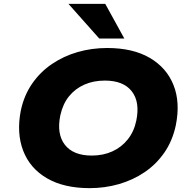

<svg xmlns="http://www.w3.org/2000/svg" viewBox="-20 -965 989 996"><path d="M445 11Q312 11 224 -40Q136 -91 100.5 -182.5Q65 -274 88 -392Q105 -471 147 -531.5Q189 -592 249.5 -633Q310 -674 383 -695Q456 -716 536 -716Q669 -716 756.5 -665Q844 -614 880 -524Q916 -434 892 -315Q875 -235 833 -174Q791 -113 730.5 -72Q670 -31 597 -10Q524 11 445 11ZM456 -158Q515 -158 562.5 -179.5Q610 -201 642.5 -241.5Q675 -282 687 -339Q707 -436 663.5 -491.5Q620 -547 524 -547Q465 -547 417.5 -526Q370 -505 338 -465.5Q306 -426 293 -367Q273 -270 316.5 -214Q360 -158 456 -158ZM495 -765 335 -945H526L625 -765Z"/></svg>

Font: Nunito Sans 7pt SemiExpanded Black
Style: Italic
Weight: 900
Width: 6
Italic angle: -9°
Designer: Vernon Adams
Foundry: Vernon Adams
Version: Version 3.101;gftools[0.9.27]